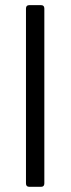

<svg xmlns="http://www.w3.org/2000/svg" viewBox="-20 -720 272 740"><path d="M138.2 0H92.8Q80.1 0 80.1 -13.2V-687Q80.1 -700.2 92.8 -700.2H138.2Q150.9 -700.2 150.9 -687V-13.2Q150.9 0 138.2 0Z"/></svg>

Font: Barlow
Style: Regular
Weight: 400
Designer: Jeremy Tribby
Foundry: Jeremy Tribby
Version: Version 1.101